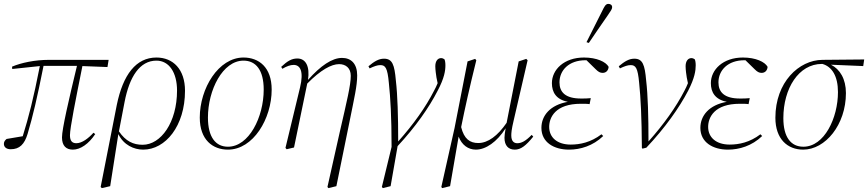

<svg xmlns="http://www.w3.org/2000/svg" viewBox="-24 -758 4467 988"><path d="M39 -403 181 -418C148 -250 124 -157 93 -57C65 -52 38 -48 10 -43C3 -37 -4 -30 -4 -18C-4 -1 9 10 31 10C77 10 102 -16 118 -69C145 -160 167 -253 200 -419H372C330 -245 295 -94 295 -51C295 -7 317 12 351 12C390 12 433 -18 466 -68L457 -75C431 -46 398 -21 369 -21C348 -21 336 -32 336 -62C336 -100 365 -243 400 -418L529 -413L535 -450H228C155 -450 85 -435 38 -415Z M617 -233C642 -363 695 -446 781 -446C846 -446 887 -385 887 -292C887 -128 804 -13 710 -13C662 -13 623 -31 588 -82ZM500 210 543 200 585 -68C612 -12 665 12 713 12C827 12 928 -109 928 -291C928 -401 867 -462 781 -462C676 -462 609 -374 577 -218L494 204Z M1149 12C1279 12 1374 -147 1374 -297C1374 -412 1308 -462 1229 -462C1100 -462 1004 -303 1004 -153C1004 -38 1071 12 1149 12ZM1149 -3C1086 -3 1046 -52 1046 -153C1046 -295 1122 -446 1229 -446C1293 -446 1333 -397 1333 -297C1333 -155 1257 -3 1149 -3Z M1661 204 1666 210 1707 200 1776 -139C1799 -254 1814 -316 1814 -370C1814 -430 1783 -460 1736 -460C1685 -460 1626 -420 1561 -347C1571 -416 1550 -457 1506 -457C1477 -457 1455 -444 1423 -414L1429 -404C1451 -417 1470 -424 1487 -424C1521 -424 1540 -391 1520 -308C1495 -204 1470 -101 1445 3L1451 10L1489 1L1557 -328C1626 -398 1681 -428 1721 -428C1755 -428 1781 -408 1781 -368C1781 -320 1761 -238 1724 -77Z M1946 210 1986 200 2022 -6C2115 -106 2184 -205 2228 -291C2263 -357 2268 -395 2268 -422C2268 -436 2266 -447 2263 -453C2259 -456 2252 -459 2246 -459C2228 -459 2216 -443 2216 -417C2216 -399 2220 -372 2222 -359L2228 -330C2222 -315 2216 -303 2209 -290C2166 -206 2105 -120 2025 -30C2025 -160 2022 -268 2013 -344C2006 -425 1995 -456 1952 -456C1925 -456 1902 -442 1872 -417L1878 -406C1901 -417 1918 -423 1933 -423C1959 -423 1970 -409 1977 -331C1985 -255 1991 -158 1991 -2L1941 204Z M2251 210 2292 200 2336 -55C2352 -13 2384 12 2425 12C2475 12 2533 -27 2578 -98C2574 -75 2572 -61 2572 -49C2572 -9 2592 12 2625 12C2656 12 2682 -8 2720 -55L2712 -64C2681 -32 2659 -21 2638 -21C2620 -21 2607 -32 2607 -61C2607 -73 2608 -91 2619 -137L2691 -448L2684 -455L2645 -442L2583 -126C2537 -59 2487 -22 2437 -22C2394 -22 2364 -43 2349 -104C2369 -203 2392 -307 2427 -448L2421 -455L2382 -442L2315 -99L2247 204Z M2904 12C2962 12 3027 -7 3080 -58L3071 -67C3016 -25 2960 -14 2913 -14C2843 -14 2802 -51 2802 -105C2802 -154 2834 -224 2965 -224C2985 -224 3000 -224 3010 -222L3016 -253C3000 -251 2983 -251 2966 -251C2885 -251 2855 -284 2855 -334C2855 -396 2903 -448 2989 -448H2994L3041 -402C3055 -388 3064 -383 3077 -383C3093 -383 3106 -393 3108 -414C3094 -440 3046 -462 2981 -462C2879 -462 2816 -400 2816 -330C2816 -283 2838 -246 2898 -234C2807 -218 2762 -163 2762 -100C2762 -25 2827 12 2904 12ZM2994 -541 3006 -537C3037 -584 3070 -630 3102 -677C3119 -702 3126 -711 3126 -721C3126 -732 3118 -738 3106 -738C3092 -738 3085 -722 3075 -702C3048 -648 3021 -595 2994 -541Z M3279 3 3282 7 3302 2C3399 -101 3471 -203 3517 -291C3551 -357 3556 -395 3556 -422C3556 -436 3554 -447 3551 -453C3547 -456 3540 -459 3534 -459C3516 -459 3504 -443 3504 -417C3504 -399 3508 -371 3510 -359L3516 -330C3510 -315 3505 -304 3498 -291C3454 -206 3393 -120 3313 -30C3313 -160 3310 -268 3301 -344C3294 -425 3283 -456 3240 -456C3213 -456 3190 -442 3160 -417L3166 -406C3189 -417 3206 -423 3221 -423C3247 -423 3258 -409 3265 -331C3273 -254 3278 -155 3279 3Z M3722 12C3780 12 3845 -7 3898 -58L3889 -67C3834 -25 3778 -14 3731 -14C3661 -14 3620 -51 3620 -105C3620 -154 3652 -224 3783 -224C3803 -224 3818 -224 3828 -222L3834 -253C3818 -251 3801 -251 3784 -251C3703 -251 3673 -284 3673 -334C3673 -396 3721 -448 3807 -448H3812L3859 -402C3873 -388 3882 -383 3895 -383C3911 -383 3924 -393 3926 -414C3912 -440 3864 -462 3799 -462C3697 -462 3634 -400 3634 -330C3634 -283 3656 -246 3716 -234C3625 -218 3580 -163 3580 -100C3580 -25 3645 12 3722 12Z M4109 12C4223 12 4329 -116 4329 -279C4329 -352 4298 -402 4252 -425L4418 -418L4423 -452L4208 -450C4087 -449 3966 -335 3966 -152C3966 -42 4029 12 4109 12ZM4007 -150C4007 -303 4086 -429 4205 -429H4208C4257 -415 4288 -367 4288 -284C4288 -151 4218 -3 4110 -3C4046 -3 4007 -52 4007 -150Z"/></svg>

Font: Source Serif 4 Display Light
Style: Italic
Weight: 300
Italic angle: -12°
Designer: Frank Grießhammer
Foundry: Adobe Systems Incorporated
Version: Version 4.004;hotconv 1.0.117;makeotfexe 2.5.65602